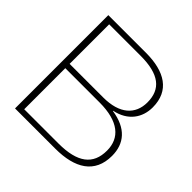

<svg xmlns="http://www.w3.org/2000/svg" viewBox="-173 -823 975 975"><g transform="rotate(45 314.5 -335.0)"><path d="M338 -670H68V0H357C497 0 587 -53 587 -178C587 -266 537 -326 429 -342V-344C517 -362 559 -425 559 -498C559 -618 473 -670 338 -670ZM104 -30V-325H350C487 -325 550 -269 550 -179C550 -79 487 -30 350 -30ZM104 -356V-640H330C463 -640 522 -592 522 -497C522 -411 463 -356 346 -356Z"/></g></svg>

Font: LT Wave Alt Thin
Style: Regular
Weight: 100
Designer: Daniel Lyons
Version: Version 2.5 (Glyphs App)